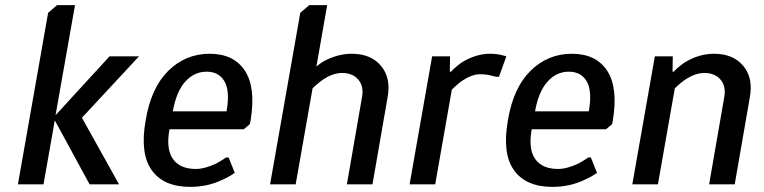

<svg xmlns="http://www.w3.org/2000/svg" viewBox="-20 -720 2985 750"><path d="M50 0 168 -670 203 -700H273L197 -270L408 -500H523L300 -260L445 0H330L194 -250L150 0Z M723 10Q619 10 572.5 -55.5Q526 -121 549 -250Q570 -377 637.5 -443.5Q705 -510 799 -510Q893 -510 936.5 -444Q980 -378 959 -250L956 -235L932 -215H642Q628 -138 655.5 -99Q683 -60 745 -60Q780 -60 826 -82Q848 -94 863 -105H873L897 -45Q877 -30 847 -17Q791 10 723 10ZM655 -285H865Q879 -364 857 -402Q835 -440 787 -440Q739 -440 704 -401.5Q669 -363 655 -285Z M1035 0 1153 -670 1188 -700H1258L1216 -460Q1236 -477 1253 -485Q1303 -510 1354 -510Q1429 -510 1468.5 -462.5Q1508 -415 1494 -340L1435 0H1335L1394 -340Q1402 -382 1380 -408.5Q1358 -435 1316 -435Q1278 -435 1236 -405Q1216 -390 1201 -375L1135 0Z M1580 0 1668 -500H1738L1737 -440H1742Q1755 -455 1782 -475Q1838 -510 1894 -510Q1919 -510 1939 -505L1958 -500L1929 -420H1919Q1912 -421 1898 -425Q1878 -430 1855 -430Q1821 -430 1779 -400Q1763 -388 1745 -370L1680 0Z M2138 10Q2034 10 1987.5 -55.5Q1941 -121 1964 -250Q1985 -377 2052.5 -443.5Q2120 -510 2214 -510Q2308 -510 2351.5 -444Q2395 -378 2374 -250L2371 -235L2347 -215H2057Q2043 -138 2070.5 -99Q2098 -60 2160 -60Q2195 -60 2241 -82Q2263 -94 2278 -105H2288L2312 -45Q2292 -30 2262 -17Q2206 10 2138 10ZM2070 -285H2280Q2294 -364 2272 -402Q2250 -440 2202 -440Q2154 -440 2119 -401.5Q2084 -363 2070 -285Z M2450 0 2538 -500H2608L2607 -440H2612Q2626 -456 2653 -475Q2709 -510 2769 -510Q2844 -510 2883.5 -462.5Q2923 -415 2909 -340L2850 0H2750L2809 -340Q2817 -382 2795 -408.5Q2773 -435 2731 -435Q2693 -435 2651 -405Q2631 -390 2616 -375L2550 0Z"/></svg>

Font: Scada
Style: Italic
Weight: 400
Italic angle: -10°
Designer: Jovanny Lemonad
Foundry: Jovanny Lemonad
Version: Version 4.100;PS 004.100;hotconv 1.0.88;makeotf.lib2.5.64775